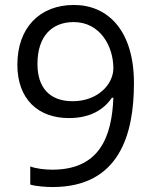

<svg xmlns="http://www.w3.org/2000/svg" viewBox="-20 -744 612 774"><path d="M520 -409C520 -622 414 -724 278 -724C140 -724 50 -632 50 -483C50 -345 133 -268 258 -268C346 -268 400 -304 431 -350H437C431 -192 381 -60 191 -60C161 -60 126 -64 102 -73V0C124 7 165 10 192 10C462 10 520 -204 520 -409ZM277 -655C384 -655 437 -557 437 -469C437 -404 374 -336 273 -336C177 -336 131 -394 131 -486C131 -600 191 -655 277 -655Z"/></svg>

Font: Noto Sans Sinhala UI
Style: Regular
Weight: 400
Designer: Jelle Bosma - Monotype Design Team
Foundry: Monotype Imaging Inc.
Version: Version 2.006